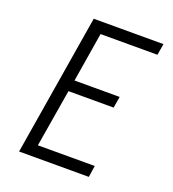

<svg xmlns="http://www.w3.org/2000/svg" viewBox="-134 -837 844 939"><g transform="rotate(20 288.0 -367.5)"><path d="M72 0H435L444 -60H148L198 -360H433L443 -419H208L250 -676H546L556 -735H193Z"/></g></svg>

Font: Iosevka Sparkle Light
Style: Italic
Weight: 300
Italic angle: -9°
Designer: Belleve Invis
Foundry: Belleve Invis
Version: Version 4.5.0; ttfautohint (v1.8.3)